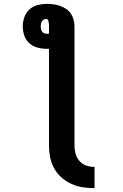

<svg xmlns="http://www.w3.org/2000/svg" viewBox="-20 -755 640 995"><path d="M470 220Q439 220 409 215.5Q379 211 351 198.5Q323 186 299.5 165.5Q276 145 261 118Q246 91 240 61Q234 31 234 0V-502Q231 -502 228 -502Q225 -502 222 -502Q198 -502 174 -508.5Q150 -515 132 -531Q114 -547 106 -570.5Q98 -594 98 -618Q98 -643 106.5 -666.5Q115 -690 133 -706.5Q151 -723 175.5 -729Q200 -735 224 -735Q242 -735 259 -732.5Q276 -730 292.5 -724Q309 -718 323.5 -708Q338 -698 347.5 -684Q357 -670 361.5 -653Q366 -636 366 -618V0Q366 22 372 43Q378 64 392.5 80Q407 96 427.5 103Q448 110 470 110ZM222 -580Q225 -580 228 -580Q231 -580 234 -581V-618Q234 -624 233.5 -630Q233 -636 232 -641.5Q231 -647 228 -652Q225 -657 220 -657Q213 -657 207 -653.5Q201 -650 197.5 -644.5Q194 -639 192.5 -632Q191 -625 191 -618Q191 -611 192.5 -604Q194 -597 198 -591.5Q202 -586 208.5 -583Q215 -580 222 -580Z"/></svg>

Font: Iosevka Slab XBdEx
Style: Regular
Weight: 800
Width: 7
Monospace: yes
Designer: Belleve Invis
Foundry: Belleve Invis
Version: Version 11.1.0; ttfautohint (v1.8.3)